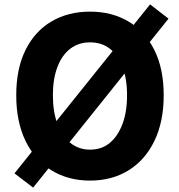

<svg xmlns="http://www.w3.org/2000/svg" viewBox="-20 -809 818 875"><path d="M131 46 46 -19 664 -789 748 -724ZM390 14Q291 14 215 -32.5Q139 -79 96.5 -166.5Q54 -254 54 -375Q54 -496 96.5 -581.5Q139 -667 215 -711.5Q291 -756 390 -756Q490 -756 565.5 -711Q641 -666 683.5 -581Q726 -496 726 -375Q726 -254 683.5 -166.5Q641 -79 565.5 -32.5Q490 14 390 14ZM390 -127Q443 -127 480 -157.5Q517 -188 538 -243.5Q559 -299 559 -375Q559 -450 538 -504.5Q517 -559 480 -587.5Q443 -616 390 -616Q339 -616 301 -587.5Q263 -559 242 -504.5Q221 -450 221 -375Q221 -299 242 -243.5Q263 -188 301 -157.5Q339 -127 390 -127Z"/></svg>

Font: Noto Sans TC ExtraBold
Style: Regular
Weight: 800
Designer: Ryoko NISHIZUKA  (kana, bopomofo & ideographs); Paul D. Hunt (Latin, Greek & Cyrillic); Sandoll Communications , Soo-you
Foundry: Adobe
Version: Version 2.004-H2;hotconv 1.0.118;makeotfexe 2.5.65603